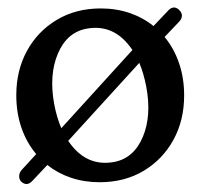

<svg xmlns="http://www.w3.org/2000/svg" viewBox="-20 -466 524 501"><path d="M36 8.5Q30 3 30 -6Q30 -15 36.5 -22.5L74.5 -64Q49.5 -93.5 36 -132.5Q22.5 -171.5 22.5 -217.5Q22.5 -282.5 50.5 -333.5Q78.5 -384.5 128.2 -414.2Q178 -444 243 -444Q283.5 -444 318.5 -432Q353.5 -420 380.5 -398L417.5 -437Q432.5 -454 447 -440.5Q462 -426 448 -410L409.5 -369.5Q434 -340 447.2 -301.2Q460.5 -262.5 460.5 -217Q460.5 -152 432.5 -101Q404.5 -50 354.8 -20.2Q305 9.5 240 9.5Q200 9.5 165.2 -2.2Q130.5 -14 103.5 -35.5L64.5 6Q50.5 21 36 8.5ZM121.5 -194Q128 -159.5 140 -131.5L325.5 -335.5Q279 -405 205 -391Q154 -381 130.8 -325.5Q107.5 -270 121.5 -194ZM278.5 -43.5Q329.5 -53.5 352.8 -109Q376 -164.5 361.5 -240.5Q355 -274.5 343.5 -302L158 -98.5Q204.5 -29.5 278.5 -43.5Z"/></svg>

Font: Fraunces 144pt S100
Style: Regular
Weight: 400
Version: Version 1.000; ttfautohint (v1.8.3)